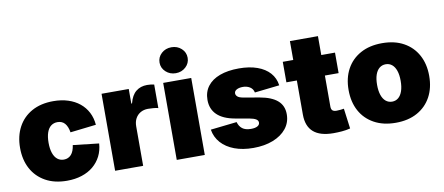

<svg xmlns="http://www.w3.org/2000/svg" viewBox="-69 -1042 3059 1324"><g transform="rotate(-10 1460.5 -380.0)"><path d="M309.1 10.3Q221.7 10.3 158.7 -24.9Q95.7 -60.1 62 -122.6Q28.3 -185.1 28.3 -268.6Q28.3 -351.6 62 -414.3Q95.7 -477.1 158.7 -512Q221.7 -546.9 309.1 -546.9Q365.7 -546.9 412.1 -532Q458.5 -517.1 492.7 -489.3Q526.9 -461.4 546.9 -422.6Q566.9 -383.8 570.8 -335.4L389.6 -314.5Q386.2 -335 379.9 -350.8Q373.5 -366.7 364 -377.7Q354.5 -388.7 341.6 -394Q328.6 -399.4 312.5 -399.4Q286.6 -399.4 267.6 -385Q248.5 -370.6 238.3 -341.6Q228 -312.5 228 -269Q228 -226.6 238.3 -197Q248.5 -167.5 267.6 -152.3Q286.6 -137.2 312.5 -137.2Q328.6 -137.2 341.6 -143.1Q354.5 -148.9 364.3 -159.9Q374 -170.9 380.4 -187.5Q386.7 -204.1 389.6 -225.1L570.8 -204.6Q567.4 -155.3 547.4 -116Q527.3 -76.7 493.4 -48.3Q459.5 -20 412.8 -4.9Q366.2 10.3 309.1 10.3Z M646.5 0V-539.1H836.9V-437H841.8Q856.4 -493.7 888.2 -519Q919.9 -544.4 965.8 -544.4Q978.5 -544.4 991 -543Q1003.4 -541.5 1015.1 -538.6V-374Q1001.5 -377.9 980.2 -379.6Q959 -381.3 943.4 -381.3Q914.1 -381.3 891.1 -368.2Q868.2 -355 855.5 -331.5Q842.8 -308.1 842.8 -275.9V0Z M1078.1 0V-539.1H1274.4V0ZM1176.3 -589.8Q1134.8 -589.8 1106.2 -616.5Q1077.6 -643.1 1077.6 -680.7Q1077.6 -719.2 1106.2 -745.4Q1134.8 -771.5 1176.3 -771.5Q1217.3 -771.5 1245.8 -745.4Q1274.4 -719.2 1274.4 -680.7Q1274.4 -642.6 1245.8 -616.2Q1217.3 -589.8 1176.3 -589.8Z M1613.8 10.7Q1539.1 10.7 1481.9 -10.7Q1424.8 -32.2 1389.6 -71.5Q1354.5 -110.8 1345.7 -164.6L1529.8 -185.1Q1538.1 -154.8 1559.6 -138.2Q1581.1 -121.6 1620.1 -121.6Q1648.9 -121.6 1665 -130.4Q1681.2 -139.2 1681.2 -155.8Q1681.2 -170.4 1666.3 -179.4Q1651.4 -188.5 1619.6 -194.3L1522.9 -211.4Q1440.9 -226.1 1399.7 -266.1Q1358.4 -306.2 1358.4 -370.1Q1358.4 -426.3 1388.7 -465.8Q1418.9 -505.4 1474.9 -526.1Q1530.8 -546.9 1608.9 -546.9Q1682.6 -546.9 1737.1 -527.3Q1791.5 -507.8 1824 -471.4Q1856.4 -435.1 1863.3 -383.8L1689.5 -364.3Q1684.1 -390.1 1663.1 -403.3Q1642.1 -416.5 1613.8 -416.5Q1587.4 -416.5 1570.6 -407.2Q1553.7 -397.9 1553.7 -381.8Q1553.7 -369.6 1564.5 -359.4Q1575.2 -349.1 1604.5 -343.8L1715.3 -324.7Q1798.3 -310.1 1839.1 -274.4Q1879.9 -238.8 1879.9 -178.7Q1879.9 -121.1 1845.7 -78.6Q1811.5 -36.1 1751.7 -12.7Q1691.9 10.7 1613.8 10.7Z M2281.2 -539.1V-395.5H1915.5V-539.1ZM1988.8 -671.4H2185.1V-178.2Q2185.1 -159.7 2193.8 -151.1Q2202.6 -142.6 2223.6 -142.6Q2233.4 -142.6 2251 -144.3Q2268.6 -146 2274.4 -147.5L2293 -5.9Q2263.7 1.5 2233.6 3.9Q2203.6 6.3 2175.8 6.3Q2082 6.3 2035.4 -34.4Q1988.8 -75.2 1988.8 -156.7Z M2611.3 10.3Q2523.4 10.3 2460 -24.7Q2396.5 -59.6 2362.5 -122.1Q2328.6 -184.6 2328.6 -268.6Q2328.6 -352.1 2362.5 -414.6Q2396.5 -477.1 2460 -512Q2523.4 -546.9 2611.3 -546.9Q2699.2 -546.9 2762.2 -512Q2825.2 -477.1 2859.1 -414.6Q2893.1 -352.1 2893.1 -268.6Q2893.1 -184.6 2859.1 -122.1Q2825.2 -59.6 2762.2 -24.7Q2699.2 10.3 2611.3 10.3ZM2611.3 -137.7Q2636.2 -137.7 2654.8 -153.1Q2673.3 -168.5 2683.3 -198Q2693.4 -227.5 2693.4 -269Q2693.4 -311.5 2683.3 -340.3Q2673.3 -369.1 2654.8 -384.3Q2636.2 -399.4 2611.3 -399.4Q2585.9 -399.4 2567.1 -384.3Q2548.3 -369.1 2538.3 -340.3Q2528.3 -311.5 2528.3 -269Q2528.3 -227.5 2538.3 -198Q2548.3 -168.5 2567.1 -153.1Q2585.9 -137.7 2611.3 -137.7Z"/></g></svg>

Font: Inter 18pt Black
Style: Regular
Weight: 900
Designer: Rasmus Andersson
Foundry: rsms
Version: Version 4.001;git-66647c0bb